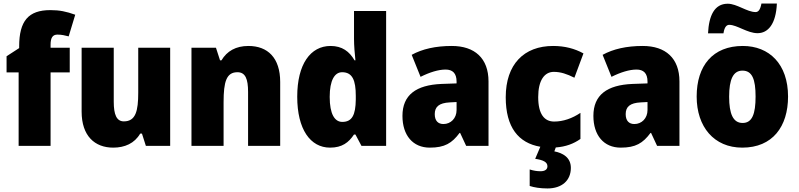

<svg xmlns="http://www.w3.org/2000/svg" viewBox="-20 -822 4501 1082"><path d="M373 -414V-553H265V-570C265 -610 277 -627 304 -627C327 -627 348 -622 367 -617L404 -739C354 -757 316 -765 264 -765C140 -765 88 -704 88 -560V-551L17 -505V-414H85V0H265V-414Z M939 -553H759V-300C759 -197 745 -138 678 -138C637 -138 621 -176 621 -249V-553H440V-193C440 -56 514 10 618 10C683 10 738 -14 770 -69H780L802 0H939Z M1380 -563C1309 -563 1259 -534 1228 -482H1220L1197 -553H1059V0H1240V-246C1240 -362 1256 -415 1318 -415C1363 -415 1378 -377 1378 -304V0H1559V-360C1559 -497 1488 -563 1380 -563Z M1840 10C1908 10 1945 -19 1975 -64H1983L2017 0H2156V-760H1975V-603C1975 -566 1979 -518 1983 -482H1978C1949 -532 1908 -563 1843 -563C1730 -563 1655 -461 1655 -277C1655 -93 1729 10 1840 10ZM1909 -135C1866 -135 1838 -179 1838 -276C1838 -370 1866 -415 1908 -415C1966 -415 1985 -370 1985 -282V-261C1984 -174 1964 -135 1909 -135Z M2526 -563C2435 -563 2360 -546 2300 -513L2350 -389C2402 -415 2451 -430 2491 -430C2530 -430 2553 -410 2553 -362V-352L2468 -349C2325 -343 2248 -287 2248 -169C2248 -59 2307 10 2402 10C2486 10 2527 -15 2570 -73H2573L2607 0H2733V-363C2733 -494 2655 -563 2526 -563ZM2515 -245 2553 -247V-202C2553 -155 2520 -123 2479 -123C2449 -123 2430 -141 2430 -179C2430 -220 2454 -242 2515 -245Z M3197 124C3197 65 3151 40 3104 31L3112 9C3168 5 3213 -12 3251 -39V-186C3205 -155 3154 -137 3103 -137C3048 -137 3013 -178 3013 -275C3013 -369 3048 -417 3101 -417C3140 -417 3175 -405 3217 -384L3268 -521C3219 -548 3163 -563 3097 -563C2933 -563 2830 -460 2830 -274C2830 -104 2902 -16 3025 5L2996 73C3043 80 3065 92 3065 115C3065 133 3051 143 3026 143C3007 143 2987 140 2965 133V226C2989 234 3024 240 3065 240C3147 240 3197 195 3197 124Z M3970 -634H4057C4063 -675 4078 -682 4090 -682C4133 -682 4192 -635 4249 -635C4308 -635 4353 -686 4358 -802H4271C4264 -764 4252 -754 4238 -754C4190 -754 4133 -801 4081 -801C4006 -801 3975 -734 3970 -634ZM3602 -563C3511 -563 3436 -546 3376 -513L3426 -389C3478 -415 3527 -430 3567 -430C3606 -430 3629 -410 3629 -362V-352L3544 -349C3401 -343 3324 -287 3324 -169C3324 -59 3383 10 3478 10C3562 10 3603 -15 3646 -73H3649L3683 0H3809V-363C3809 -494 3731 -563 3602 -563ZM3591 -245 3629 -247V-202C3629 -155 3596 -123 3555 -123C3525 -123 3506 -141 3506 -179C3506 -220 3530 -242 3591 -245Z M4421 -278C4421 -461 4315 -563 4166 -563C3997 -563 3906 -452 3906 -278C3906 -107 4004 10 4163 10C4334 10 4421 -109 4421 -278ZM4089 -277C4089 -375 4112 -424 4164 -424C4219 -424 4238 -375 4238 -278C4238 -180 4219 -129 4165 -129C4111 -129 4089 -181 4089 -277Z"/></svg>

Font: Noto Sans Thai Looped SemiCondensed Black
Style: Regular
Weight: 900
Width: 4
Designer: Sasikarn Vongin, Ben Mitchell
Foundry: The Fontpad Ltd
Version: Version 1.001